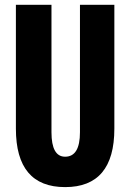

<svg xmlns="http://www.w3.org/2000/svg" viewBox="-20 -764 540 796"><path d="M45.9 -230.5V-744.1H193.4V-215.8Q193.4 -114.3 250 -114.3Q311.5 -114.3 311.5 -215.8V-744.1H454.1V-230.5Q454.1 11.7 250 11.7Q45.9 11.7 45.9 -230.5Z"/></svg>

Font: Gen Shin Gothic Monospace Bold
Style: Bold
Weight: 700
Designer: [Source Han Sans]
Ryoko NISHIZUKA  (kana & ideographs); Paul D. Hunt (Latin, Greek & Cyrillic); Wenlong ZHANG  (bopomofo
Version: Version 1.002.20150607